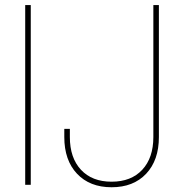

<svg xmlns="http://www.w3.org/2000/svg" viewBox="-20 -748 731 777"><path d="M104.5 -727.5V0H82V-727.5ZM431.6 9.8Q343.3 9.8 291.7 -44.9Q240.2 -99.6 240.2 -193.4V-226.6H262.7V-193.4Q262.7 -109.4 307.6 -61Q352.5 -12.7 431.6 -12.7Q510.7 -12.7 555.7 -61Q600.6 -109.4 600.6 -193.4V-727.5H623V-193.4Q623 -99.6 571.5 -44.9Q520 9.8 431.6 9.8Z"/></svg>

Font: Inter Display Thin
Style: Regular
Weight: 100
Designer: Rasmus Andersson
Foundry: rsms
Version: Version 4.000;git-a52131595